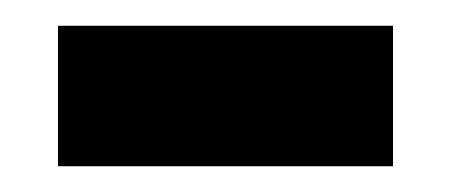

<svg xmlns="http://www.w3.org/2000/svg" viewBox="-20 -347 350 149"><path d="M25 -218H285V-327H25Z"/></svg>

Font: Noto Serif Hentaigana Bold
Style: Regular
Weight: 700
Designer: Kazuhiro Yamada
Foundry: nipponia
Version: Version 1.000